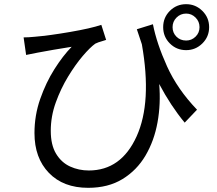

<svg xmlns="http://www.w3.org/2000/svg" viewBox="-20 -838 1040 919"><path d="M635 -698 712 -722Q730 -630 779.5 -520.5Q829 -411 923 -313L864 -251Q797 -332 742 -436Q750 -341 734 -252.5Q718 -164 676.5 -93.5Q635 -23 566.5 19Q498 61 402 61Q283 61 214 -10.5Q145 -82 145 -201Q145 -286 172.5 -364.5Q200 -443 240.5 -507Q281 -571 323 -614Q284 -608 237.5 -600Q191 -592 160 -586Q143 -583 125 -579Q115 -577 105 -575L93 -659Q116 -659 146 -662Q217 -668 315.5 -685Q414 -702 465 -719L488 -647Q480 -644 469 -641Q450 -636 436 -629Q411 -611 376 -570Q341 -529 306 -471.5Q271 -414 247 -347.5Q223 -281 223 -212Q223 -144 248.5 -102Q274 -60 315.5 -41Q357 -22 405 -22Q560 -22 634 -185.5Q708 -349 659 -626Q647 -661 635 -698ZM871 -644Q897 -644 916 -662.5Q935 -681 935 -708Q935 -735 916 -754Q897 -773 871 -773Q844 -773 825 -754Q806 -735 806 -708Q806 -681 824.5 -662.5Q843 -644 871 -644ZM871 -818Q916 -818 948.5 -786Q981 -754 981 -708Q981 -662 948.5 -630Q916 -598 871 -598Q825 -598 793 -630Q761 -662 761 -708Q761 -754 793 -786Q825 -818 871 -818Z"/></svg>

Font: Noto Sans CJK KR Regular (TTF)
Style: Regular
Weight: 400
Designer: Ryoko NISHIZUKA 西塚涼子 (kana & ideographs); Paul D. Hunt (Latin, Greek & Cyrillic); Wenlong ZHANG 张文龙 (bopomofo); Sandoll 
Foundry: Adobe Systems Incorporated
Version: Version 1.004;PS 1.004;hotconv 1.0.82;makeotf.lib2.5.63406